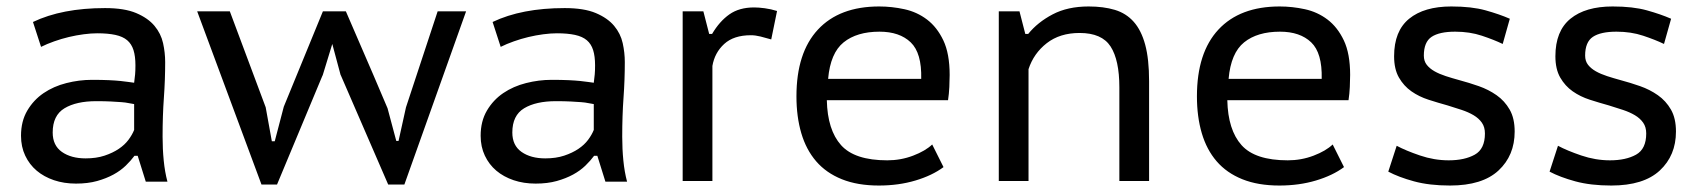

<svg xmlns="http://www.w3.org/2000/svg" viewBox="-20 -560 5259 594"><path d="M82 -492Q172 -535 305 -535Q365 -535 401.5 -519.5Q438 -504 458 -480Q478 -456 484.5 -426.5Q491 -397 491 -368Q491 -313 487 -257.5Q483 -202 483 -137Q483 -99 486.5 -63.5Q490 -28 498 2H431L406 -78H396Q385 -63 369 -47.5Q353 -32 331 -20Q309 -8 280.5 0Q252 8 215 8Q178 8 147 -2.5Q116 -13 93.5 -32Q71 -51 58 -78.5Q45 -106 45 -140Q45 -185 64.5 -218Q84 -251 115 -272Q146 -293 185.5 -303Q225 -313 264 -313Q295 -313 316.5 -312Q338 -311 352.5 -309.5Q367 -308 377 -306.5Q387 -305 395 -304Q397 -319 398 -330Q399 -341 399 -358Q399 -386 393 -405Q387 -424 373.5 -435.5Q360 -447 337 -452Q314 -457 281 -457Q262 -457 239 -454Q216 -451 193 -445.5Q170 -440 147.5 -432Q125 -424 107 -415ZM395 -238Q387 -239 378 -241Q369 -243 355.5 -244Q342 -245 323.5 -246Q305 -247 278 -247Q216 -247 179.5 -225Q143 -203 143 -150Q143 -110 171.5 -90Q200 -70 245 -70Q278 -70 303.5 -78.5Q329 -87 347.5 -99.5Q366 -112 377.5 -127.5Q389 -143 395 -158Z M1050 -525 1136 -326 1179 -225 1206 -124H1213L1236 -228L1334 -525H1422L1231 11H1181L1034 -328V-327L1008 -424L978 -326V-327L837 11H789L590 -525H691L802 -228L821 -123H830L858 -230L979 -525Z M1504 -492Q1594 -535 1727 -535Q1787 -535 1823.5 -519.5Q1860 -504 1880 -480Q1900 -456 1906.5 -426.5Q1913 -397 1913 -368Q1913 -313 1909 -257.5Q1905 -202 1905 -137Q1905 -99 1908.5 -63.5Q1912 -28 1920 2H1853L1828 -78H1818Q1807 -63 1791 -47.5Q1775 -32 1753 -20Q1731 -8 1702.5 0Q1674 8 1637 8Q1600 8 1569 -2.5Q1538 -13 1515.5 -32Q1493 -51 1480 -78.5Q1467 -106 1467 -140Q1467 -185 1486.5 -218Q1506 -251 1537 -272Q1568 -293 1607.5 -303Q1647 -313 1686 -313Q1717 -313 1738.5 -312Q1760 -311 1774.5 -309.5Q1789 -308 1799 -306.5Q1809 -305 1817 -304Q1819 -319 1820 -330Q1821 -341 1821 -358Q1821 -386 1815 -405Q1809 -424 1795.5 -435.5Q1782 -447 1759 -452Q1736 -457 1703 -457Q1684 -457 1661 -454Q1638 -451 1615 -445.5Q1592 -440 1569.5 -432Q1547 -424 1529 -415ZM1817 -238Q1809 -239 1800 -241Q1791 -243 1777.5 -244Q1764 -245 1745.5 -246Q1727 -247 1700 -247Q1638 -247 1601.5 -225Q1565 -203 1565 -150Q1565 -110 1593.5 -90Q1622 -70 1667 -70Q1700 -70 1725.5 -78.5Q1751 -87 1769.5 -99.5Q1788 -112 1799.5 -127.5Q1811 -143 1817 -158Z M2366 -438Q2349 -443 2333 -447Q2317 -451 2303 -451Q2250 -451 2220.5 -424Q2191 -397 2184 -356V0H2092V-525H2156L2174 -455H2183Q2206 -494 2236.5 -515.5Q2267 -537 2313 -537Q2327 -537 2346 -534.5Q2365 -532 2384 -526Z M2899 -43Q2864 -17 2812 -1.5Q2760 14 2699 14Q2633 14 2584.5 -5.5Q2536 -25 2505 -61Q2474 -97 2459 -148Q2444 -199 2444 -262Q2444 -397 2510.5 -468.5Q2577 -540 2700 -540Q2739 -540 2778 -531.5Q2817 -523 2848 -499.5Q2879 -476 2898.5 -435Q2918 -394 2918 -328Q2918 -312 2917 -291Q2916 -270 2913 -250H2538Q2540 -158 2582 -111Q2624 -64 2725 -64Q2767 -64 2805 -78.5Q2843 -93 2864 -113ZM2830 -316Q2832 -396 2797.5 -429Q2763 -462 2701 -462Q2631 -462 2590 -429Q2549 -396 2542 -316Z M3443 0V-290Q3443 -374 3416 -416Q3389 -458 3320 -458Q3259 -458 3218.5 -426.5Q3178 -395 3162 -346V0H3070V-525H3134L3152 -455H3161Q3190 -491 3236.5 -515.5Q3283 -540 3348 -540Q3394 -540 3429 -529.5Q3464 -519 3487.5 -492.5Q3511 -466 3523 -421.5Q3535 -377 3535 -309V0Z M4138 -43Q4103 -17 4051 -1.5Q3999 14 3938 14Q3872 14 3823.5 -5.5Q3775 -25 3744 -61Q3713 -97 3698 -148Q3683 -199 3683 -262Q3683 -397 3749.5 -468.5Q3816 -540 3939 -540Q3978 -540 4017 -531.5Q4056 -523 4087 -499.5Q4118 -476 4137.5 -435Q4157 -394 4157 -328Q4157 -312 4156 -291Q4155 -270 4152 -250H3777Q3779 -158 3821 -111Q3863 -64 3964 -64Q4006 -64 4044 -78.5Q4082 -93 4103 -113ZM4069 -316Q4071 -396 4036.5 -429Q4002 -462 3940 -462Q3870 -462 3829 -429Q3788 -396 3781 -316Z M4574 -147Q4574 -167 4564.5 -180.5Q4555 -194 4539 -203.5Q4523 -213 4502 -220Q4481 -227 4458 -234Q4429 -242 4399.5 -251.5Q4370 -261 4346.5 -277.5Q4323 -294 4308 -320Q4293 -346 4293 -386Q4293 -464 4339.5 -502Q4386 -540 4470 -540Q4533 -540 4576 -528Q4619 -516 4651 -502L4629 -424Q4602 -437 4564.5 -449.5Q4527 -462 4482 -462Q4433 -462 4409 -446Q4385 -430 4385 -388Q4385 -371 4394 -359.5Q4403 -348 4418 -339.5Q4433 -331 4453 -324.5Q4473 -318 4495 -312Q4525 -304 4555 -293.5Q4585 -283 4610 -265.5Q4635 -248 4650.5 -221Q4666 -194 4666 -153Q4666 -79 4616 -32.5Q4566 14 4466 14Q4402 14 4354.5 1Q4307 -12 4275 -29L4301 -109Q4329 -94 4373 -79Q4417 -64 4462 -64Q4511 -64 4542.5 -81.5Q4574 -99 4574 -147Z M5073 -147Q5073 -167 5063.5 -180.5Q5054 -194 5038 -203.5Q5022 -213 5001 -220Q4980 -227 4957 -234Q4928 -242 4898.5 -251.5Q4869 -261 4845.5 -277.5Q4822 -294 4807 -320Q4792 -346 4792 -386Q4792 -464 4838.5 -502Q4885 -540 4969 -540Q5032 -540 5075 -528Q5118 -516 5150 -502L5128 -424Q5101 -437 5063.5 -449.5Q5026 -462 4981 -462Q4932 -462 4908 -446Q4884 -430 4884 -388Q4884 -371 4893 -359.5Q4902 -348 4917 -339.5Q4932 -331 4952 -324.5Q4972 -318 4994 -312Q5024 -304 5054 -293.5Q5084 -283 5109 -265.5Q5134 -248 5149.5 -221Q5165 -194 5165 -153Q5165 -79 5115 -32.5Q5065 14 4965 14Q4901 14 4853.5 1Q4806 -12 4774 -29L4800 -109Q4828 -94 4872 -79Q4916 -64 4961 -64Q5010 -64 5041.5 -81.5Q5073 -99 5073 -147Z"/></svg>

Font: PT Sans Caption
Style: Regular
Weight: 400
Designer: A.Korolkova, O.Umpeleva, V.Yefimov
Foundry: ParaType Ltd
Version: Version 2.004W OFL